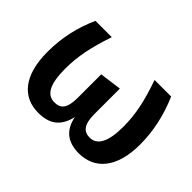

<svg xmlns="http://www.w3.org/2000/svg" viewBox="-107 -752 990 990"><g transform="rotate(45 388.0 -257.0)"><path d="M543 -529C582 -418 600 -336 600 -245C600 -136 572 -82 516 -82C472 -82 448 -111 448 -184V-371L328 -355V-184C328 -104 303 -82 259 -82C204 -82 176 -132 176 -244C176 -337 194 -418 231 -529H112C73 -441 50 -350 50 -241C50 -68 125 15 238 15C322 15 368 -20 388 -103C403 -24 452 15 534 15C649 15 726 -70 726 -241C726 -338 705 -434 664 -529Z"/></g></svg>

Font: Fira Sans Medium
Style: Regular
Weight: 500
Designer: Carrois Corporate & Edenspiekermann AG
Foundry: Carrois Corporate GbR & Edenspiekermann AG
Version: Version 4.203